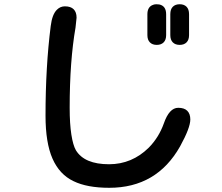

<svg xmlns="http://www.w3.org/2000/svg" viewBox="-20 -809 1040 900"><path d="M726.6 -788.1Q758.8 -781.2 758.8 -742.2V-644.5Q758.8 -622.1 747.1 -610.4Q735.4 -598.6 714.8 -598.6Q694.3 -598.6 682.6 -610.4Q670.9 -622.1 670.9 -644.5V-742.2Q670.9 -773.4 692.4 -784.2Q702.1 -789.1 711.9 -789.1Q721.7 -789.1 726.6 -788.1ZM854.5 -777.3Q866.2 -765.6 866.2 -742.2V-644.5Q866.2 -622.1 854.5 -610.4Q842.8 -598.6 822.3 -598.6Q801.8 -598.6 790 -610.4Q778.3 -622.1 778.3 -644.5V-742.2Q778.3 -765.6 790 -777.3Q801.8 -789.1 822.3 -789.1Q842.8 -789.1 854.5 -777.3ZM284.2 -779.3Q311.5 -779.3 325.2 -765.6Q338.9 -752 338.9 -726.6V-725.6L334 -679.7Q306.6 -522.5 306.6 -303.7Q306.6 -228.5 314.5 -178.2Q322.3 -127.9 335.9 -104.5Q376 -39.1 491.2 -39.1Q598.6 -39.1 677.7 -117.2Q724.6 -165 748 -230.5Q773.4 -303.7 815.4 -303.7Q843.8 -303.7 857.9 -289.6Q872.1 -275.4 872.1 -249Q872.1 -210 824.2 -123Q714.8 71.3 492.2 71.3Q387.7 71.3 324.2 40Q258.8 8.8 226.1 -65.4Q193.4 -139.6 193.4 -266.6Q193.4 -496.1 217.8 -687.5Q224.6 -742.2 247.1 -763.7Q262.7 -779.3 284.2 -779.3Z"/></svg>

Font: FakePearl
Style: SemiBold
Weight: 400
Version: Version 1.2